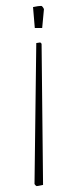

<svg xmlns="http://www.w3.org/2000/svg" viewBox="-20 -455 261 651"><path d="M92 -431Q110 -435 120 -435Q122 -435 125 -431Q128 -427 129 -424L123 -360H98ZM97 169 103 -309 116 -311Q117 -311 119 -309Q121 -307 121 -306L126 172Q108 176 104 176Q102 175 100 173Q98 171 97 169Z"/></svg>

Font: Grenze Thin
Style: Regular
Weight: 250
Designer: Renata Polastri
Foundry: Omnibus-Type
Version: Version 1.002; ttfautohint (v1.8)